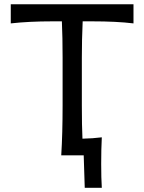

<svg xmlns="http://www.w3.org/2000/svg" viewBox="-20 -733 681 906"><path d="M414.1 -632.3H370.1Q366.2 -545.4 366.2 -461.4V-235.4Q366.2 -137.7 369.1 -78.6Q417.5 -79.6 460.4 -85Q457.5 -29.8 457.5 40Q457.5 108.4 460.4 153.3H379.9L375 0H269Q275.4 -103 275.4 -235.4V-461.4Q275.4 -556.6 272 -632.3H227.1Q117.2 -632.3 30.8 -622.6V-712.9H609.9V-622.6Q530.3 -632.3 414.1 -632.3Z"/></svg>

Font: Commissioner Flair
Style: Regular
Weight: 400
Designer: Kostas Bartsokas
Foundry: Kostas Bartsokas
Version: Version 1.000